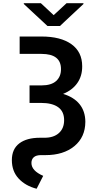

<svg xmlns="http://www.w3.org/2000/svg" viewBox="-20 -954 601 1193"><path d="M233.9 -934.1 313.5 -859.9 393.6 -934.1H498.5V-929.2L352.5 -792.5H274.9L127.9 -929.2V-934.1ZM102.1 -727.1H237.8Q357.4 -727.1 424.1 -679.2Q490.7 -631.3 490.7 -542.5Q491.2 -481.9 460.4 -438Q429.7 -394 372.1 -370.6Q439.5 -350.1 474.6 -306.4Q509.8 -262.7 510.3 -197.3Q509.8 -101.6 442.1 -45.9Q374.5 9.8 263.2 9.8H234.9Q204.6 9.8 189.9 22.9Q175.3 36.1 175.3 58.6Q175.3 106.9 248.5 138.7L207.5 218.8Q137.7 200.7 95.7 155.3Q53.7 109.9 53.7 41Q53.7 -27.8 99.9 -63Q146 -98.1 228.5 -98.1H256.8Q313.5 -98.1 345.9 -127.2Q378.4 -156.2 378.4 -207.5Q378.4 -261.2 341.6 -287.8Q304.7 -314.5 234.9 -314.5H163.6V-423.3H237.3Q298.8 -423.3 329.1 -450.9Q359.4 -478.5 358.9 -524.9Q358.9 -619.1 237.8 -619.1H102.1Z"/></svg>

Font: Interop SemBd
Style: Regular
Weight: 600
Designer: Rasmus Andersson, Google, Jang Haemin
Foundry: jhaemin
Version: Version 1.007